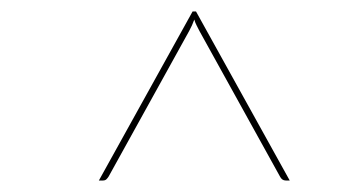

<svg xmlns="http://www.w3.org/2000/svg" viewBox="-20 -720 620 334"><path d="M315 -700H321L484 -406H477Q470.5 -406 467 -413L327 -666Q324.5 -671 322 -675.8Q319.5 -680.5 318 -686Q314.5 -676 309 -666L169 -413Q167.5 -410.5 165.2 -408.2Q163 -406 159 -406H152Z"/></svg>

Font: Lato Hairline
Style: Italic
Weight: 100
Italic angle: -7°
Designer: Lukasz Dziedzic
Foundry: tyPoland Lukasz Dziedzic
Version: Version 2.007; 2014-02-27